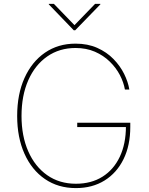

<svg xmlns="http://www.w3.org/2000/svg" viewBox="-20 -963 771 993"><path d="M372.6 9.8Q280.8 9.8 212.4 -37.1Q144 -84 106.4 -168.2Q68.8 -252.4 68.8 -363.3Q68.8 -475.6 106.7 -559.6Q144.5 -643.6 212.4 -690.4Q280.3 -737.3 370.6 -737.3Q434.1 -737.3 483.2 -715.3Q532.2 -693.4 566.9 -657.7Q601.6 -622.1 622.1 -580.6Q642.6 -539.1 648.9 -500H626Q619.6 -537.1 599.9 -575Q580.1 -612.8 547.6 -644.5Q515.1 -676.3 470.7 -695.6Q426.3 -714.8 370.6 -714.8Q287.1 -714.8 224.1 -670.9Q161.1 -627 126.2 -547.9Q91.3 -468.8 91.3 -363.3Q91.3 -259.8 126 -180.7Q160.6 -101.6 223.9 -57.1Q287.1 -12.7 372.6 -12.7Q452.1 -12.7 510 -49.1Q567.9 -85.4 599.6 -152.3Q631.3 -219.2 631.3 -310.5L641.1 -305.7H379.4V-328.1H653.8V-306.6Q653.8 -210.9 618.9 -139.9Q584 -68.8 520.8 -29.5Q457.5 9.8 372.6 9.8ZM258.8 -942.9 365.2 -833 471.7 -942.9H499V-940.4L369.1 -806.6H361.3L232.4 -940.4V-942.9Z"/></svg>

Font: Inter 16pt Thin
Style: Regular
Weight: 250
Version: Version 4.001;git-66647c0bb